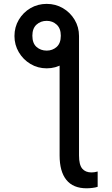

<svg xmlns="http://www.w3.org/2000/svg" viewBox="-20 -781 587 1005"><path d="M292 -548.3 393.6 -592.3V32.7Q393.6 81.5 410.4 101.6Q427.2 121.6 459 121.6Q474.1 121.6 491.2 116.7V196.8Q480.5 200.7 463.6 202.6Q446.8 204.6 433.1 204.6Q362.8 204.6 327.4 160.6Q292 116.7 292 32.7ZM55.7 -592.3Q55.7 -639.2 78.4 -677.5Q101.1 -715.8 139.4 -738.3Q177.7 -760.7 224.6 -760.7Q271 -760.7 309.3 -738.3Q347.7 -715.8 370.6 -677.5Q393.6 -639.2 393.6 -592.3Q393.6 -546.4 370.6 -508.1Q347.7 -469.7 309.3 -446.5Q271 -423.3 224.6 -423.3Q177.7 -423.3 139.4 -446.3Q101.1 -469.2 78.4 -507.8Q55.7 -546.4 55.7 -592.3ZM224.6 -516.1Q254.9 -516.1 276.6 -535.4Q298.3 -554.7 298.3 -594.2Q298.3 -632.3 276.6 -652.1Q254.9 -671.9 224.6 -671.9Q192.9 -671.9 171.1 -652.1Q149.4 -632.3 149.4 -594.2Q149.4 -554.7 171.1 -535.4Q192.9 -516.1 224.6 -516.1Z"/></svg>

Font: Atlassian Sans
Style: Regular
Weight: 400
Designer: Rasmus Andersson
Foundry: Modifications by Atlassian Pty Ltd, manufactured by rsms
Version: Version 4.001;git-9221beed3